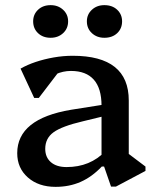

<svg xmlns="http://www.w3.org/2000/svg" viewBox="-20 -714 605 747"><path d="M412 12 385 -66H375V-303Q375 -370 345 -404Q315 -438 256 -438Q225 -438 196.5 -425Q168 -412 150 -390L155 -473H238L131 -333H113L60 -447Q86 -462 119 -473Q152 -484 189 -490.5Q226 -497 263 -497Q372 -497 426.5 -453.5Q481 -410 481 -323V-85L440 -146L546 -66V-49L431 12ZM196 13Q130 13 88.5 -23.5Q47 -60 47 -118Q47 -252 257 -287L409 -311V-268L302 -242Q221 -223 188.5 -199.5Q156 -176 156 -135Q156 -102 178 -83Q200 -64 239 -64Q331 -64 390 -126V-66H376Q338 -26 294 -6.5Q250 13 196 13ZM177 -567Q147 -567 128 -585Q109 -603 109 -631Q109 -658 128 -676Q147 -694 177 -694Q206 -694 225.5 -676Q245 -658 245 -631Q245 -603 225.5 -585Q206 -567 177 -567ZM386 -567Q357 -567 337.5 -585Q318 -603 318 -631Q318 -658 337.5 -676Q357 -694 386 -694Q417 -694 436 -676Q455 -658 455 -631Q455 -603 436 -585Q417 -567 386 -567Z"/></svg>

Font: Platypi Light
Style: Regular
Weight: 400
Version: Version 1.200